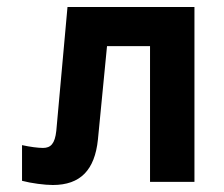

<svg xmlns="http://www.w3.org/2000/svg" viewBox="-20 -520 640 549"><path d="M260 -121 286 -388H409V0H536V-500H173L141 -146C137 -109 125 -97 103 -97C89 -97 66 -100 43 -105V-3C69 4 108 9 131 9C210 9 251 -34 260 -121Z"/></svg>

Font: LT Wave Mono Bold
Style: Regular
Weight: 700
Designer: Daniel Lyons
Version: Version 2.5 (Glyphs App)